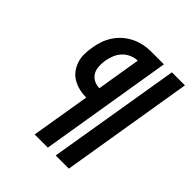

<svg xmlns="http://www.w3.org/2000/svg" viewBox="-200 -868 1001 1001"><g transform="rotate(45 300.0 -367.5)"><path d="M371 0 493 -735H589L468 0ZM216 0 270 -326Q244 -326 218.5 -332Q193 -338 171 -350.5Q149 -363 134 -383Q119 -403 111 -427Q103 -451 103 -477.5Q103 -504 108 -531Q112 -558 121 -584.5Q130 -611 145.5 -635Q161 -659 183 -678.5Q205 -698 230.5 -710.5Q256 -723 283.5 -729Q311 -735 338 -735H434L313 0ZM284 -409 324 -652Q302 -652 279.5 -642Q257 -632 241 -614.5Q225 -597 216.5 -575Q208 -553 204 -531Q201 -509 202 -487Q203 -465 213.5 -447Q224 -429 243 -419Q262 -409 284 -409Z"/></g></svg>

Font: Iosevka Curly SmBdExObl
Style: Regular
Weight: 600
Width: 7
Italic angle: -9°
Monospace: yes
Designer: Belleve Invis
Foundry: Belleve Invis
Version: Version 11.1.0; ttfautohint (v1.8.3)